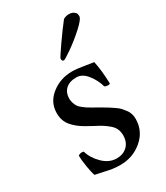

<svg xmlns="http://www.w3.org/2000/svg" viewBox="-166 -714 691 798"><g transform="rotate(-30 180.0 -315.0)"><path d="M296.9 -639.6Q312.5 -639.6 321 -633.1Q329.6 -626.5 330.8 -621.3Q332 -616.2 332 -611.3Q332 -597.2 297.1 -565.4Q262.2 -533.7 226.1 -508.5Q189.9 -483.4 184.6 -483.4Q175.8 -483.4 175.8 -496.1Q175.8 -500.5 211.4 -551.5Q247.1 -602.5 270.5 -631.8Q271.5 -632.8 274.7 -634.5Q277.8 -636.2 284.2 -637.9Q290.5 -639.6 296.9 -639.6ZM190.4 -426.8Q212.4 -426.8 244.6 -421.1Q276.9 -415.5 290 -414.1Q299.8 -370.1 301.8 -306.6Q301.8 -301.8 292 -301.8Q281.2 -301.8 275.4 -306.6Q266.6 -339.4 244.1 -367.9Q221.7 -396.5 193.4 -396.5Q159.7 -396.5 141.8 -379.4Q124 -362.3 124 -335Q124 -322.8 127.7 -312.3Q131.3 -301.8 135.7 -294.9Q140.1 -288.1 150.6 -279.8Q161.1 -271.5 167 -267.6Q172.9 -263.7 188 -255.1Q203.1 -246.6 209 -243.2Q213.4 -240.7 228.5 -231.9Q243.7 -223.1 250.7 -218.5Q257.8 -213.9 271.2 -204.8Q284.7 -195.8 291.5 -188.2Q298.3 -180.7 306.4 -170.2Q314.5 -159.7 317.9 -148.2Q321.3 -136.7 321.3 -124Q321.3 -65.9 276.6 -27.6Q231.9 10.7 170.9 10.7Q150.9 10.7 133.5 8.1Q116.2 5.4 93 0Q69.8 -5.4 56.6 -7.8Q50.8 -22.9 45.4 -56.4Q40 -89.8 40 -109.4Q47.9 -115.2 57.6 -115.2Q63.5 -115.2 66.4 -113.3Q76.2 -78.6 106 -49.6Q135.7 -20.5 171.9 -20.5Q202.6 -20.5 222.4 -39.3Q242.2 -58.1 242.2 -90.8Q242.2 -107.9 236.1 -121.6Q230 -135.3 215.8 -147Q201.7 -158.7 190.4 -165.8Q179.2 -172.9 156.2 -184.8Q133.3 -196.8 123 -203.1Q88.9 -222.7 68.8 -247.3Q48.8 -272 48.8 -307.6Q48.8 -359.9 91.3 -393.3Q133.8 -426.8 190.4 -426.8Z"/></g></svg>

Font: Amiri
Style: Regular
Weight: 400
Designer: Khaled Hosny
Version: Version 000.108